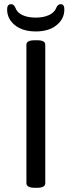

<svg xmlns="http://www.w3.org/2000/svg" viewBox="-20 -894 342 916"><path d="M147 2Q125 2 115.5 -4Q106 -10 106 -20V-680Q106 -691 115.5 -696.5Q125 -702 147 -702H155Q178 -702 187 -696.5Q196 -691 196 -680V-20Q196 -10 187 -4Q178 2 155 2ZM151 -744Q88 -744 51 -774Q14 -804 14 -849Q14 -874 33 -874Q46 -874 53 -858Q61 -834 87 -822Q113 -810 151 -810Q187 -810 213.5 -822Q240 -834 249 -858Q256 -874 270 -874Q287 -874 287 -849Q287 -804 250 -774Q213 -744 151 -744Z"/></svg>

Font: Asap Semi Expanded
Style: Regular
Weight: 400
Width: 6
Designer: Pablo Cosgaya
Foundry: Omnibus-Type
Version: Version 3.001; ttfautohint (v1.8.4.7-5d5b)